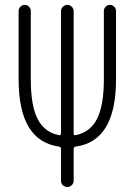

<svg xmlns="http://www.w3.org/2000/svg" viewBox="-20 -750 540 770"><path d="M216.8 -162.1Q54.7 -184.6 54.7 -431.6V-706.1Q54.7 -715.8 62 -723.1Q69.3 -730.5 79.1 -730.5Q88.9 -730.5 96.2 -723.1Q103.5 -715.8 103.5 -706.1V-431.6Q103.5 -325.2 131.3 -272Q159.2 -218.8 216.8 -208Q224.6 -206.1 224.6 -214.8V-705.1Q224.6 -715.8 232.4 -723.1Q240.2 -730.5 250 -730.5Q259.8 -730.5 267.6 -723.1Q275.4 -715.8 275.4 -705.1V-214.8Q275.4 -206.1 283.2 -208Q340.8 -218.8 368.7 -272.5Q396.5 -326.2 396.5 -431.6V-706.1Q396.5 -715.8 403.8 -723.1Q411.1 -730.5 420.9 -730.5Q430.7 -730.5 438 -723.1Q445.3 -715.8 445.3 -706.1V-431.6Q445.3 -183.6 283.2 -162.1Q275.4 -160.2 275.4 -153.3V-25.4Q275.4 -14.6 267.6 -7.3Q259.8 0 250 0Q240.2 0 232.4 -6.8Q224.6 -13.7 224.6 -25.4V-153.3Q224.6 -160.2 216.8 -162.1Z"/></svg>

Font: Rounded-X Mgen+ 2m light
Style: Regular
Weight: 200
Designer: [Source Han Sans]
Ryoko NISHIZUKA  (kana & ideographs); Paul D. Hunt (Latin, Greek & Cyrillic); Wenlong ZHANG  (bopomofo
Version: Version 1.059.20150602